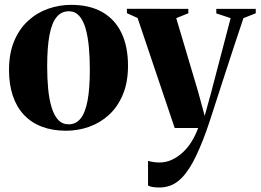

<svg xmlns="http://www.w3.org/2000/svg" viewBox="-20 -540 1099 810"><path d="M18 -244.5Q18 -315 39.8 -366.8Q61.5 -418.5 98.8 -452.5Q136 -486.5 183 -503Q230 -519.5 280 -519.5Q358 -519.5 411.5 -489Q465 -458.5 492.5 -401Q520 -343.5 520 -262.5Q520 -192.5 498.2 -140.8Q476.5 -89 439.5 -55.2Q402.5 -21.5 355.8 -5Q309 11.5 258.5 11.5Q201.5 11.5 156.8 -5.5Q112 -22.5 81 -55.5Q50 -88.5 34 -136.2Q18 -184 18 -244.5ZM270 -15.5Q300.5 -15.5 320.2 -40.2Q340 -65 349.5 -116Q359 -167 359 -246.5Q359 -298 354.8 -342.8Q350.5 -387.5 340.8 -421Q331 -454.5 313.8 -473.5Q296.5 -492.5 270.5 -492.5Q239 -492.5 218.8 -468Q198.5 -443.5 188.8 -392.2Q179 -341 179 -260Q179 -209 183.2 -164.8Q187.5 -120.5 197.8 -86.8Q208 -53 225.5 -34.2Q243 -15.5 270 -15.5ZM651.5 251Q636 251 623.5 248.8Q611 246.5 604.5 242.5V138.5Q613.5 141.5 626.5 143.5Q639.5 145.5 652.5 145.5Q680.5 145.5 705.2 134Q730 122.5 751.5 102.5Q773 82.5 789 56.2Q805 30 816 0H717L560.5 -464L515.5 -484.5V-503L774.5 -502.5V-484L723.5 -463.5L816 -152.5L843.5 -51L869.5 -145L953 -463.5L892.5 -483.5V-502.5H1059V-484L1007 -463.5Q988 -407 967.2 -344.2Q946.5 -281.5 927 -221.2Q907.5 -161 891.2 -110.5Q875 -60 864 -26.8Q853 6.5 850 14Q821.5 93 793 145.5Q764.5 198 731 224.5Q697.5 251 651.5 251Z"/></svg>

Font: Merriweather 144pt
Style: Bold
Weight: 700
Version: Version 2.100